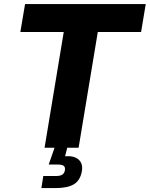

<svg xmlns="http://www.w3.org/2000/svg" viewBox="-20 -748 758 972"><path d="M83 -585.9 106.9 -727.5H717.8L694.3 -585.9H475.1L377.9 0H205.6L302.7 -585.9ZM189.5 204.1 199.2 143.1H262.7Q284.7 143.1 295.4 136Q306.2 128.9 308.6 113.8Q311 98.6 302.7 91.8Q294.4 85 272.5 85H226.6L263.2 -20.5H323.7L320.3 0L309.6 43Q355.5 39.6 378.2 60.1Q400.9 80.6 394.5 118.7Q386.7 164.1 355.2 184.1Q323.7 204.1 262.2 204.1Z"/></svg>

Font: Inter 16pt ExtraBold
Style: Italic
Weight: 800
Italic angle: -9.3988°
Version: Version 4.001;git-66647c0bb